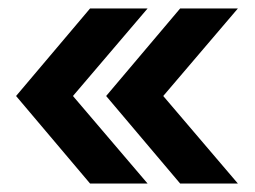

<svg xmlns="http://www.w3.org/2000/svg" viewBox="-20 -474 602 454"><path d="M193 -40 18 -247 193 -454H329L152.5 -247L329 -40ZM406 -40 231 -247 406 -454H542.5L366 -247L542.5 -40Z"/></svg>

Font: Anybody SemiBold
Style: Regular
Weight: 600
Designer: Tyler Finck
Foundry: Etcetera Type Company
Version: Version 1.010; ttfautohint (v1.8.3) -l 8 -r 50 -G 200 -x 14 